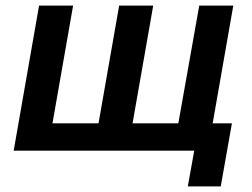

<svg xmlns="http://www.w3.org/2000/svg" viewBox="-20 -540 903 688"><path d="M653 128H771L811 -98H742L816 -520H694L619 -98H455L529 -520H407L333 -98H168L242 -520H120L29 0H676Z"/></svg>

Font: Fixel Display 20240404 SemiBold
Style: Italic
Weight: 600
Italic angle: -10°
Designer: AlfaBravo + MacPaw
Foundry: Kyrylo Tkachov, Marchela Mozhyna, Serhii Makarenko, Maria Weinstein, Zakhar Kryvoshyya
Version: Version 1.211;Glyphs 3.2 (3225)